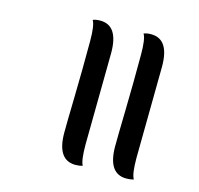

<svg xmlns="http://www.w3.org/2000/svg" viewBox="-99 -773 920 886"><g transform="rotate(15 360.5 -330.5)"><path d="M361 -536Q361 -536 356 -98Q356 -21 369 1Q354 6 335 6Q247 6 247 -125Q247 -167 250 -296.5Q253 -426 253 -564Q253 -639 239 -661Q253 -667 274 -667Q361 -667 361 -536ZM604 -536 599 -98Q599 -21 613 1Q597 6 578 6Q490 6 490 -125Q490 -167 493 -296.5Q496 -426 496 -564Q496 -639 482 -661Q496 -667 517 -667Q604 -667 604 -536Z"/></g></svg>

Font: Laila SemiBold
Style: Regular
Weight: 600
Designer: Hitesh Malaviya
Foundry: Indian Type Foundry
Version: Version 1.302;PS 1.0;hotconv 1.0.78;makeotf.lib2.5.61930; tt